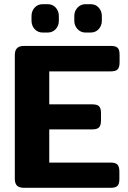

<svg xmlns="http://www.w3.org/2000/svg" viewBox="-20 -900 614 920"><path d="M131 -801V-823Q131 -847 146 -863.5Q161 -880 185 -880H208Q232 -880 247 -863.5Q262 -847 262 -823V-801Q262 -777 247 -760.5Q232 -744 208 -744H185Q161 -744 146 -760.5Q131 -777 131 -801ZM336 -801V-823Q336 -847 351.5 -863.5Q367 -880 390 -880H414Q438 -880 453 -863.5Q468 -847 468 -823V-801Q468 -777 453 -760.5Q438 -744 414 -744H390Q367 -744 351.5 -760.5Q336 -777 336 -801ZM51 -43V-636Q51 -658 61.5 -669Q72 -680 96 -680H511Q535 -680 544 -670.5Q553 -661 553 -638V-601Q553 -578 544 -568Q535 -558 511 -558H216V-400H422Q446 -400 455 -390.5Q464 -381 464 -358V-323Q464 -300 455 -290Q446 -280 422 -280H216V-121H510Q534 -121 543 -111Q552 -101 552 -78V-42Q552 -19 543 -9.5Q534 0 510 0H96Q72 0 61.5 -10.5Q51 -21 51 -43Z"/></svg>

Font: Mitr Medium
Style: Regular
Weight: 500
Designer: Thanarat Vachiruckul
Foundry: Cadson Demak
Version: Version 1.002